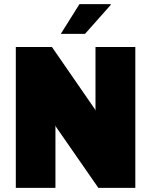

<svg xmlns="http://www.w3.org/2000/svg" viewBox="-20 -915 736 935"><path d="M518 -895H367L276 -750H394L520 -892ZM639 0V-686H445V-375L443 -382L233 -686H57V0H250V-304L253 -297L459 0Z"/></svg>

Font: Chivo Light
Style: Bold
Weight: 900
Designer: Hector Gatti
Foundry: Omnibus-Type
Version: Version 1.003;PS 001.003;hotconv 1.0.70;makeotf.lib2.5.58329